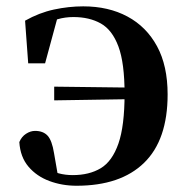

<svg xmlns="http://www.w3.org/2000/svg" viewBox="-20 -572 590 608"><path d="M222.4 16.2Q176.5 16.2 136.3 1.2Q96.2 -13.7 70.2 -44.2Q44.2 -74.8 41.2 -122.1Q48.4 -139.4 62.5 -148.4Q76.6 -157.5 90.9 -157.5Q116.7 -157.5 130.7 -142.4Q144.7 -127.2 151.1 -87L164.9 -7.6L111.1 -45.4Q145.1 -28.8 165.9 -23.1Q186.7 -17.5 210.4 -17.5Q262.6 -17.5 299 -39.3Q335.4 -61.1 355 -117.3Q374.5 -173.5 374.5 -274.6Q374.5 -372.4 355 -424.8Q335.5 -477.3 299.2 -497.7Q263 -518 212.6 -518Q185.8 -518 162.2 -511Q138.7 -503.9 113.8 -487.2L165.4 -528.6L122.8 -371.5H69.3L59.4 -506.5Q104 -531.7 150.9 -541.8Q197.8 -551.9 243.5 -551.9Q323.5 -551.9 383.5 -519.7Q443.6 -487.5 477.2 -425.7Q510.8 -363.9 510.8 -273.1Q510.8 -128.8 436.2 -56.3Q361.7 16.2 222.4 16.2ZM151.6 -254.2V-297.6L438.8 -294.1V-258.7Z"/></svg>

Font: Early Summer Mincho VF
Style: Regular
Weight: 250
Designer: GuiWonder
Version: Version 1.002